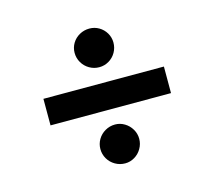

<svg xmlns="http://www.w3.org/2000/svg" viewBox="-81 -715 808 723"><g transform="rotate(-15 322.5 -353.5)"><path d="M557.6 -301.8H87.9V-405.3H557.6ZM246.1 -167Q246.1 -187 256.3 -204.3Q266.6 -221.7 284.4 -231.9Q302.2 -242.2 323.2 -242.2Q342.8 -242.2 359.9 -231.9Q377 -221.7 387.2 -204.3Q397.5 -187 397.5 -167Q397.5 -146.5 387.2 -128.9Q377 -111.3 359.9 -101.1Q342.8 -90.8 323.2 -90.8Q302.2 -90.8 284.4 -101.1Q266.6 -111.3 256.3 -128.9Q246.1 -146.5 246.1 -167ZM246.1 -542Q246.1 -562 256.3 -579.1Q266.6 -596.2 284.4 -606.2Q302.2 -616.2 323.2 -616.2Q343.3 -616.2 360.4 -606.2Q377.4 -596.2 387.5 -579.1Q397.5 -562 397.5 -542Q397.5 -521.5 387.5 -503.9Q377.4 -486.3 360.1 -476.1Q342.8 -465.8 322.3 -465.8Q301.8 -465.8 284.2 -476.1Q266.6 -486.3 256.3 -503.9Q246.1 -521.5 246.1 -542Z"/></g></svg>

Font: WEMIX Pretendard SemiBold
Style: Regular
Weight: 600
Designer: Base glyphs from Inter by Rasmus Andersson; Hangeul glyphs from Noto Sans CJK(Source Han Sans) by Jang Soo-young and Kan
Foundry: Kil Hyung-jin
Version: Version 1.000